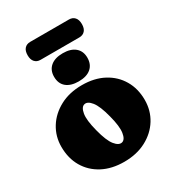

<svg xmlns="http://www.w3.org/2000/svg" viewBox="-200 -948 976 1074"><g transform="rotate(-30 288.5 -411.0)"><path d="M292 -479Q372 -479 431.2 -447.5Q490.5 -416 523.2 -360.2Q556 -304.5 556 -231.5Q556 -163.5 522 -108.5Q488 -53.5 426.8 -21Q365.5 11.5 284.5 11.5Q204.5 11.5 145.2 -19.8Q86 -51 53.2 -107Q20.5 -163 20.5 -237Q20.5 -304 54.5 -358.8Q88.5 -413.5 149.5 -446.2Q210.5 -479 292 -479ZM327 -89Q349 -95 355 -134.5Q361 -174 341.5 -248Q322 -324.5 297.5 -355Q273 -385.5 250.5 -379Q229.5 -373.5 222.8 -335Q216 -296.5 236 -220Q255.5 -143.5 280 -113.2Q304.5 -83 327 -89ZM288.5 -505.5Q237.5 -505.5 209.2 -529.2Q181 -553 181 -597Q181 -639 209.2 -663Q237.5 -687 288.5 -687Q340 -687 368 -663Q396 -639 396 -597Q396 -553.5 368 -529.5Q340 -505.5 288.5 -505.5ZM113 -774.5Q113 -803.5 126.5 -818.2Q140 -833 163 -833H413.5Q436.5 -833 450 -818Q463.5 -803 463.5 -775Q463.5 -746.5 450 -731.8Q436.5 -717 413.5 -717H163Q140 -717 126.5 -732Q113 -747 113 -774.5Z"/></g></svg>

Font: Fraunces 72pt S100 Black
Style: Regular
Weight: 900
Version: Version 1.000; ttfautohint (v1.8.3)